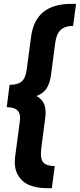

<svg xmlns="http://www.w3.org/2000/svg" viewBox="-20 -860 416 1000"><path d="M376 -839.8 360.8 -725.1Q318.8 -725.1 296.1 -704.1Q273.4 -683.1 267.1 -633.8L246.1 -472.2Q240.2 -426.3 222.7 -399.7Q205.1 -373 169.9 -359.9Q227.1 -330.6 215.8 -248L194.8 -85.9Q188.5 -33.2 205.3 -14.2Q222.2 4.9 265.1 4.9L250 120.1H225.1Q170.4 120.1 131.3 103.5Q92.3 86.9 71.8 48.8Q51.3 10.7 59.1 -45.9L83 -225.1Q88.9 -266.6 71.8 -284.2Q54.7 -301.8 15.1 -301.8L29.8 -418Q71.8 -418 92.5 -435.3Q113.3 -452.6 119.1 -498L142.1 -669.9Q164.6 -839.8 351.1 -839.8Z"/></svg>

Font: Cooper Hewitt
Style: Semibold Italic
Weight: 710
Designer: Village Type and Design LLC
Foundry: Cooper Hewitt Smithsonian Design Museum
Version: 1.000